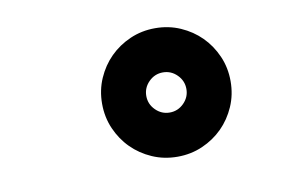

<svg xmlns="http://www.w3.org/2000/svg" viewBox="-46 -800 704 462"><g transform="rotate(-10 306.0 -569.0)"><path d="M198 -569Q198 -602 210.5 -630.5Q223 -659 244 -680Q265 -701 293.5 -713.5Q322 -726 355 -726Q388 -726 416.5 -713.5Q445 -701 466 -680Q487 -659 499.5 -630.5Q512 -602 512 -569Q512 -536 499.5 -507.5Q487 -479 466 -458Q445 -437 416.5 -424.5Q388 -412 355 -412Q322 -412 293.5 -424.5Q265 -437 244 -458Q223 -479 210.5 -507.5Q198 -536 198 -569ZM306 -569Q306 -549 320.5 -534.5Q335 -520 355 -520Q375 -520 389.5 -534.5Q404 -549 404 -569Q404 -589 389.5 -603.5Q375 -618 355 -618Q335 -618 320.5 -603.5Q306 -589 306 -569Z"/></g></svg>

Font: Space Mono
Style: Bold Italic
Weight: 700
Italic angle: -12°
Monospace: yes
Designer: Colophon Foundry / Benjamin Critton
Foundry: Colophon Foundry
Version: Version 1.000;PS 1.000;hotconv 1.0.81;makeotf.lib2.5.63406